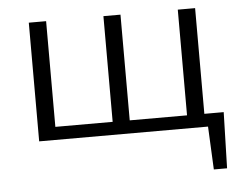

<svg xmlns="http://www.w3.org/2000/svg" viewBox="-48 -524 954 751"><g transform="rotate(-5 429.5 -148.5)"><path d="M814 169H762L754 0H91V-466H159V-51H384V-466H451V-51H676V-466H744V-51H820Z"/></g></svg>

Font: Ysabeau SC
Style: Regular
Weight: 400
Designer: Christian Thalmann (Catharsis Fonts)
Version: Version 0.003